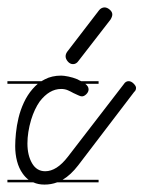

<svg xmlns="http://www.w3.org/2000/svg" viewBox="-20 -506 387 518"><path d="M246 -14H134Q118 -8 100 -8Q83 -8 70 -14H0V-21H57Q48 -28 41 -38Q31 -52 26 -71Q21 -90 21 -112Q21 -127 23 -147Q25 -167 30 -188Q35 -209 44.5 -229.5Q54 -250 68 -266Q75 -274 82 -280H0V-287H92Q96 -289 101 -292Q120 -302 145 -302Q152 -302 164.5 -299.5Q177 -297 189 -292Q194 -289 199 -287H246V-280H210Q219 -273 219 -265Q219 -258 213 -252Q207 -246 201 -246Q197 -246 191 -249L178 -255Q171 -259 163 -262.5Q155 -266 145 -266Q113 -266 87 -232Q73 -212 64 -183Q54 -149 54 -119Q54 -87 66.5 -65.5Q79 -44 102 -44Q133 -44 163 -83L314 -279Q319 -287 327 -287Q334 -287 340.5 -280.5Q347 -274 347 -269Q347 -262 342 -258L191 -60Q171 -34 149 -21H246ZM192 -342Q186 -333 177 -333Q169 -333 163 -340Q157 -347 157 -354Q157 -360 161 -366L247 -478Q250 -482 254 -484Q258 -486 262 -486Q269 -486 276 -480Q283 -474 283 -467Q283 -461 278 -453Z"/></svg>

Font: Gruenewald VA 3. Klasse
Style: Regular
Weight: 400
Designer: Peter Wiegel
Foundry: Peter Wiegel, nach dem Schriftentwurf von Dr. H. Gr¸newald
Version: Version 0.007